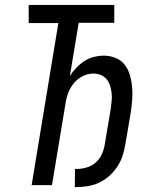

<svg xmlns="http://www.w3.org/2000/svg" viewBox="-20 -755 640 783"><path d="M285 8 286 -66H293Q313 -66 333.5 -72Q354 -78 370 -92Q386 -106 395 -125.5Q404 -145 407 -165L431 -307Q433 -324 435 -340.5Q437 -357 435.5 -372.5Q434 -388 429.5 -403.5Q425 -419 415.5 -431Q406 -443 391.5 -449Q377 -455 361 -455Q339 -455 317.5 -444.5Q296 -434 281 -415.5Q266 -397 258 -375.5Q250 -354 247 -332L192 0H109L218 -661H97V-735H446V-662H301L265 -445Q277 -464 292 -479.5Q307 -495 325 -506.5Q343 -518 363.5 -523Q384 -528 404 -528Q429 -528 452 -518.5Q475 -509 489.5 -489.5Q504 -470 510.5 -446.5Q517 -423 519 -398Q521 -373 519 -347Q517 -321 513 -295L491 -165Q487 -142 479.5 -119Q472 -96 458.5 -75.5Q445 -55 426 -38Q407 -21 385 -10.5Q363 0 339 4Q315 8 292 8Z"/></svg>

Font: Iosevka Aile
Style: Italic
Weight: 400
Italic angle: -9°
Designer: Belleve Invis
Foundry: Belleve Invis
Version: Version 28.0.1; ttfautohint (v1.8.4)